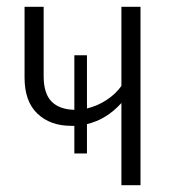

<svg xmlns="http://www.w3.org/2000/svg" viewBox="-20 -543 526 563"><path d="M392 -523V0H336V-241Q293 -193 235 -179V-93H198V-174H189Q127 -174 89.5 -210Q52 -246 52 -315V-523H108V-320Q108 -269 131 -245.5Q154 -222 198 -221V-381H235V-225Q265 -232 292 -249.5Q319 -267 336 -291V-523Z"/></svg>

Font: Fira Sans Condensed Light
Style: Regular
Weight: 300
Width: 3
Designer: bBox Type GmbH & Carrois Corporate GbR & Edenspiekermann AG
Foundry: bBox Type GmbH & Carrois Corporate GbR & Edenspiekermann AG
Version: Version 4.301